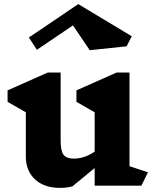

<svg xmlns="http://www.w3.org/2000/svg" viewBox="-20 -906 758 937"><path d="M670 0H442V-86L334 3Q307 11 273 11Q196 11 151 -30.5Q106 -72 106 -143V-358L17 -409V-465L213 -552H276V-218Q276 -170 290 -151Q304 -132 340 -132Q392 -132 442 -166V-358L353 -409V-465L549 -552H612V-95L702 -65ZM598 -680 418 -661 336 -782 160 -663 121 -723 362 -886 623 -729Z"/></svg>

Font: Inknut Antiqua
Style: Bold
Weight: 700
Designer: Claus Eggers Sørensen
Foundry: Claus Eggers Sørensen
Version: Version 1.003; ttfautohint (v1.8.2) -l 8 -r 50 -G 200 -x 14 